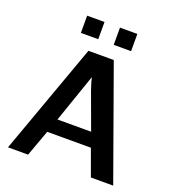

<svg xmlns="http://www.w3.org/2000/svg" viewBox="-156 -1010 1028 1132"><g transform="rotate(20 358.0 -444.5)"><path d="M196 -781V-889H305V-781ZM402 -781V-889H511V-781ZM23 0 274 -697H433L683 0H543L483 -165H209L149 0ZM241 -254H452Q443 -281 415 -355Q387 -429 369 -480.5Q351 -532 346 -558Z"/></g></svg>

Font: Coval
Style: Bold
Weight: 700
Foundry: Context Ltd
Version: Version 001.000